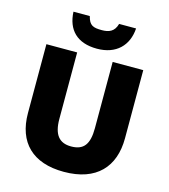

<svg xmlns="http://www.w3.org/2000/svg" viewBox="-136 -1054 1028 1170"><g transform="rotate(15 378.5 -469.0)"><path d="M576 -948H469C455 -896 420 -884 377 -884C322 -884 298 -892 284 -948H181C186 -836 250 -767 377 -767C498 -767 569 -839 576 -948ZM684 -284V-714H491V-296C491 -194 458 -151 379 -151C305 -151 267 -194 267 -295V-714H73V-280C73 -95 179 10 376 10C582 10 684 -104 684 -284Z"/></g></svg>

Font: Noto Sans Lao Looped Black
Style: Regular
Weight: 900
Designer: Mark Frömberg, Ben Mitchell
Foundry: The Fontpad Ltd
Version: Version 1.002